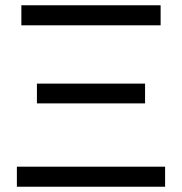

<svg xmlns="http://www.w3.org/2000/svg" viewBox="-20 -708 690 728"><path d="M61 -688H589V-612H61ZM606 -76V0H44V-76ZM530 -391V-316H120V-391Z"/></svg>

Font: Libra Sans
Style: Regular
Weight: 400
Foundry: Context Ltd
Version: Version 1.000; ttfautohint (v1.3)